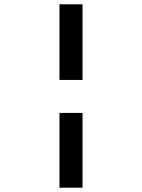

<svg xmlns="http://www.w3.org/2000/svg" viewBox="-20 -697 657 891"><path d="M256 -677V-326H363V-677ZM256 -173V174H363V-173Z"/></svg>

Font: Geom Medium
Style: Bold
Weight: 500
Version: Version 1.102